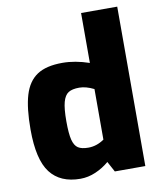

<svg xmlns="http://www.w3.org/2000/svg" viewBox="-85 -831 757 905"><g transform="rotate(-10 293.0 -378.5)"><path d="M35 -263Q35 -366 53.5 -427.5Q72 -489 115.5 -518Q159 -547 237 -547Q298 -547 365 -524V-763H538V0H392L365 -50Q336 -25 300 -9.5Q264 6 227 6Q131 6 83 -56.5Q35 -119 35 -263ZM365 -157V-399Q327 -418 295 -418Q261 -418 243 -406.5Q225 -395 216.5 -364Q208 -333 208 -272Q208 -213 215.5 -183.5Q223 -154 240 -143Q257 -132 289 -132Q329 -132 365 -157Z"/></g></svg>

Font: Exo ExtraBold
Style: Regular
Weight: 800
Designer: Natanael Gama
Foundry: Natanael Gama
Version: Version 1.500